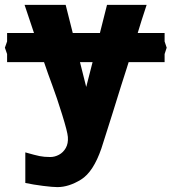

<svg xmlns="http://www.w3.org/2000/svg" viewBox="-50 -570 702 785"><path d="M155.5 72Q173.5 72 191 62.8Q208.5 53.5 219 35Q229.5 16.5 227.5 -10Q226 -31 204 -101.8Q182 -172.5 163.5 -222Q147 -266 130 -316H-21V-349L-30 -375L-21 -400.5V-435H89L50.5 -550H218.5L247.5 -435H358.5L387.5 -550H549.5Q525.5 -477.5 513 -435H623V-400.5L631.5 -375L623 -349V-316H476L467.5 -289Q452 -242 411 -109.5Q396 -62.5 384 -24.2Q372 14 364.5 37Q331.5 133 281.5 164Q231.5 195 184.5 195Q166 195 126 190Q86 185 53.5 178V53Q93.5 64.5 112 68.2Q130.5 72 155.5 72ZM302.5 -214.5 328.5 -316H277Z"/></svg>

Font: JuliaMono Black
Style: Regular
Weight: 900
Monospace: yes
Designer: cormullion
Foundry: corm
Version: Version 0.054; ttfautohint (v1.8.4)